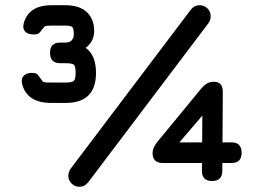

<svg xmlns="http://www.w3.org/2000/svg" viewBox="-20 -695 969 735"><path d="M175.5 -301Q83 -301 64.5 -374Q60 -394.5 71 -405.2Q82 -416 101.5 -416Q119 -416 124.2 -409.5Q129.5 -403 144.5 -382Q149 -380 156.2 -379.5Q163.5 -379 175.5 -379H231.5Q257 -379 263.2 -386Q269.5 -393 269.5 -416Q269.5 -441 263.2 -447Q257 -453 231.5 -453H210.5Q171.5 -453 171.5 -493Q171.5 -532 210.5 -532H231.5Q347.5 -532 347.5 -416Q347.5 -301 231.5 -301ZM228.5 -494V-532Q247.5 -532 255 -541.2Q262.5 -550.5 262.5 -563Q262.5 -586.5 256.5 -591.8Q250.5 -597 229.5 -597H177.5Q168.5 -597 162.5 -596.5Q156.5 -596 152.5 -595Q140 -581.5 133.5 -572.2Q127 -563 110.5 -563Q86.5 -563 76.2 -574.2Q66 -585.5 70.5 -604Q88.5 -675 177.5 -675H229.5Q285 -675 312.8 -648.2Q340.5 -621.5 340.5 -577Q340.5 -539 312.8 -515.8Q285 -492.5 228.5 -494ZM283.5 20Q266.5 20 254 7.5Q241.5 -5 241.5 -22Q241.5 -29 243.8 -36Q246 -43 249.5 -48L710.5 -658Q724 -675 744.5 -675Q762 -675 774.2 -662.8Q786.5 -650.5 786.5 -633Q786.5 -626.5 784.5 -619.5Q782.5 -612.5 778.5 -607L317.5 3Q304 20 283.5 20ZM792 -2Q753 -2 753 -41L755 -302L783 -286L631 -108L625 -150H866Q905 -150 905 -110Q905 -71 866 -71H603Q564 -71 564 -110Q564 -127 580 -149L752 -358Q762 -369.5 773 -375.8Q784 -382 799 -382Q833 -382 833 -343L831 -41Q831 -2 792 -2Z"/></svg>

Font: Jura Light
Style: Bold
Weight: 700
Version: Version 5.104